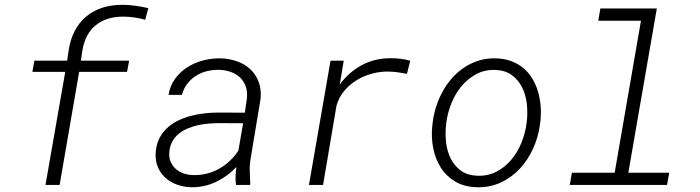

<svg xmlns="http://www.w3.org/2000/svg" viewBox="-20 -786 2975 816"><path d="M520 -480.5H316.4L233.4 0H173.3L257.3 -480.5H117.7L126 -528.3H265.6L271.5 -570.3Q278.3 -617.7 297.6 -654.5Q316.9 -691.4 346.9 -716.3Q377 -741.2 416.5 -753.7Q456.1 -766.1 503.9 -765.6Q531.2 -765.1 557.6 -761.2Q584 -757.3 610.4 -751.5L597.2 -702.1Q553.2 -714.4 506.8 -715.3Q470.7 -715.8 440.7 -706.8Q410.6 -697.8 387.9 -679.7Q365.2 -661.6 350.6 -634.3Q335.9 -606.9 330.1 -570.8L323.7 -528.3H528.8Z M982.9 0Q980.5 -19 981.2 -37.8Q981.9 -56.6 984.9 -76.2Q946.8 -36.1 897.5 -12.7Q848.1 10.7 791.5 9.8Q759.8 8.8 731.7 -1.5Q703.6 -11.7 682.9 -30.5Q662.1 -49.3 650.9 -75.9Q639.6 -102.5 641.6 -136.2Q643.6 -169.9 656.2 -195.8Q668.9 -221.7 689 -240.7Q709 -259.8 735.1 -272.7Q761.2 -285.6 790 -293.2Q818.8 -300.8 848.6 -304.2Q878.4 -307.6 906.7 -307.6L1020.5 -307.1L1029.3 -367.7Q1032.2 -396.5 1024.4 -418.7Q1016.6 -440.9 1000.5 -456.3Q984.4 -471.7 961.4 -480Q938.5 -488.3 911.1 -489.3Q884.3 -489.7 858.9 -483.4Q833.5 -477.1 812.5 -463.6Q791.5 -450.2 775.9 -429.9Q760.3 -409.7 753.4 -382.8H696.3Q702.6 -421.9 724.1 -451.2Q745.6 -480.5 775.9 -500Q806.2 -519.5 842.8 -529.1Q879.4 -538.6 916.5 -538.1Q954.6 -537.1 987.5 -525.4Q1020.5 -513.7 1043.9 -491.7Q1067.4 -469.7 1079.3 -438.2Q1091.3 -406.7 1087.4 -366.2L1044.9 -110.4Q1040.5 -83.5 1041.5 -58.1Q1042.5 -32.7 1043.5 -6.3L1043 0ZM800.3 -42Q830.1 -41 857.9 -47.9Q885.7 -54.7 910.4 -68.4Q935.1 -82 956.1 -101.8Q977.1 -121.6 993.2 -146L1013.2 -262.2L914.1 -262.7Q893.1 -262.7 869.9 -261Q846.7 -259.3 823.7 -254.4Q800.8 -249.5 779.3 -240.7Q757.8 -231.9 741 -218.5Q724.1 -205.1 713.1 -186Q702.1 -167 699.7 -141.1Q697.3 -117.7 704.8 -99.6Q712.4 -81.5 726.3 -68.8Q740.2 -56.2 759.5 -49.3Q778.8 -42.5 800.3 -42Z M1643.6 -538.6Q1685.1 -538.6 1723.6 -527.8L1709.5 -472.2Q1689.9 -476.1 1670.4 -478.8Q1650.9 -481.4 1630.9 -481.9Q1596.2 -482.4 1561.3 -473.1Q1526.4 -463.9 1496.3 -445.6Q1466.3 -427.2 1443.4 -400.1Q1420.4 -373 1410.2 -337.4L1353 0H1293L1384.8 -528.3H1440.9L1425.8 -437.5L1422.9 -425.8Q1462.9 -480 1519 -509.8Q1575.2 -539.6 1643.6 -538.6Z M1819.3 -268.6Q1823.7 -303.2 1835 -336.9Q1846.2 -370.6 1863.3 -400.9Q1880.4 -431.2 1903.6 -456.8Q1926.8 -482.4 1955.1 -500.7Q1983.4 -519 2016.6 -529.1Q2049.8 -539.1 2087.9 -538.1Q2124 -537.1 2153.1 -526.1Q2182.1 -515.1 2204.3 -496.6Q2226.6 -478 2241.9 -452.6Q2257.3 -427.2 2266.1 -398.2Q2274.9 -369.1 2277.6 -337.4Q2280.3 -305.7 2276.9 -273.4L2274.9 -256.8Q2268.1 -204.6 2246.3 -156Q2224.6 -107.4 2190.2 -70.1Q2155.8 -32.7 2109.1 -10.7Q2062.5 11.2 2006.3 9.8Q1952.6 8.3 1914.3 -14.6Q1876 -37.6 1852.8 -74.5Q1829.6 -111.3 1820.8 -158Q1812 -204.6 1817.4 -252.4ZM1875.5 -252Q1871.6 -216.3 1876 -179.2Q1880.4 -142.1 1896 -111.3Q1911.6 -80.6 1939.2 -60.5Q1966.8 -40.5 2009.3 -39.1Q2054.2 -37.6 2090.3 -56.6Q2126.5 -75.7 2152.8 -106.9Q2179.2 -138.2 2195.3 -177.7Q2211.4 -217.3 2217.3 -257.3L2219.2 -272.9Q2223.1 -308.6 2218.8 -346.2Q2214.4 -383.8 2198.7 -415Q2183.1 -446.3 2155.3 -466.8Q2127.4 -487.3 2085 -488.8Q2039.6 -490.2 2003.7 -470.7Q1967.8 -451.2 1941.4 -419.7Q1915 -388.2 1898.9 -348.1Q1882.8 -308.1 1877.4 -268.6Z M2531.7 -750H2771.5L2650.4 -51.8H2824.2L2814.9 0H2401.4L2410.6 -51.8H2592.3L2704.1 -697.8H2522.5Z"/></svg>

Font: TypoPRO Roboto Mono
Style: Italic
Weight: 300
Designer: Google
Version: Version 2.000986; 2015; ttfautohint (v1.3)